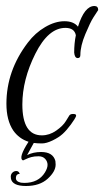

<svg xmlns="http://www.w3.org/2000/svg" viewBox="-20 -457 350 646"><path d="M56.8 82.4Q40.8 74.4 76 20Q44 9.6 24.8 -17.6Q1.6 -52 1.6 -108Q1.6 -219.2 73.6 -313.6Q98.4 -346.4 132 -366Q165.6 -385.6 196.8 -385.6Q228 -385.6 242.4 -367.2Q264 -436.8 297.6 -436.8Q310.4 -436.8 310.4 -423.2Q304 -413.6 294 -398Q284 -382.4 267.2 -342.4Q250.4 -302.4 250.4 -272Q250.4 -261.6 241.6 -261.6Q231.2 -261.6 229.6 -280Q229.6 -311.2 235.2 -338.4Q230.4 -363.2 200 -363.2Q142.4 -363.2 98.8 -276Q55.2 -188.8 55.2 -105.6Q55.2 -1.6 120.8 -1.6Q146.4 -1.6 169.2 -17.6Q192 -33.6 201.6 -49.6L212 -66.4Q215.2 -73.6 225.6 -73.6Q236 -73.6 236 -68.8V-66.4Q232.8 -57.6 218.4 -38Q204 -18.4 190.8 -6.4Q177.6 5.6 156.8 15.6Q136 25.6 121.2 25.6Q106.4 25.6 93.6 24L71.2 64.8Q92 54.4 118.4 54.4Q158.4 54.4 166.4 84.8Q167.2 90.4 167.2 96.8Q167.2 120 140.4 144.4Q113.6 168.8 67.6 168.8Q21.6 168.8 16.8 144Q13.6 127.2 27.2 120Q30.4 118.4 35.2 118.4Q43.2 118.4 46.4 128Q34.4 128 33.6 140Q32 153.6 50.4 157.6L61.6 158.4Q109.6 158.4 131.2 123.2Q140 108.8 140 97.6Q140 86.4 132 77.6Q124 68.8 109.6 68.8Q95.2 68.8 85.2 71.6Q75.2 74.4 68 78Q60.8 81.6 58.4 82.4Z"/></svg>

Font: Euphoria Script
Style: Regular
Weight: 400
Designer: Sabrina Mariela Lopez
Foundry: Sabrina Mariela Lopez
Version: Version 1.002